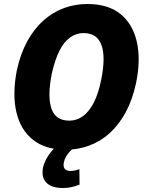

<svg xmlns="http://www.w3.org/2000/svg" viewBox="-20 -736 730 958"><path d="M308 11Q207 11 144.5 -38.5Q82 -88 61.5 -177.5Q41 -267 64 -385Q82 -468 116 -530Q150 -592 196.5 -633.5Q243 -675 298.5 -695.5Q354 -716 416 -716Q519 -716 580.5 -666.5Q642 -617 662.5 -528Q683 -439 659 -322Q641 -238 607 -175.5Q573 -113 527 -71.5Q481 -30 425 -9.5Q369 11 308 11ZM326 -134Q363 -134 394 -156.5Q425 -179 448 -224Q471 -269 485 -338Q508 -453 486 -512Q464 -571 397 -571Q360 -571 329.5 -549Q299 -527 276.5 -482.5Q254 -438 238 -367Q216 -252 237 -193Q258 -134 326 -134ZM293 202Q237 202 211 175Q185 148 195 98Q205 58 236 20Q267 -18 315 -45L352 0Q340 8 329 19.5Q318 31 310 44.5Q302 58 299 73Q294 94 302.5 105.5Q311 117 332 117Q341 117 352 115Q363 113 376 108L377 185Q355 194 335.5 198Q316 202 293 202Z"/></svg>

Font: Nunito Sans 10pt Condensed Black
Style: Italic
Weight: 900
Width: 3
Italic angle: -9°
Designer: Vernon Adams
Foundry: Vernon Adams
Version: Version 3.101;gftools[0.9.27]